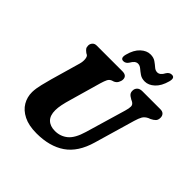

<svg xmlns="http://www.w3.org/2000/svg" viewBox="-237 -1108 1311 1311"><g transform="rotate(45 418.0 -453.0)"><path d="M544 -231.5 630 -524Q638.5 -552.5 638.5 -571Q638.5 -589.5 618 -600.5L606.5 -606Q584.5 -618 576.5 -628.5Q568.5 -639 569 -656Q569 -674 581.8 -687Q594.5 -700 620 -700H793Q814.5 -700 825 -688.8Q835.5 -677.5 835.5 -660Q835.5 -638 824.5 -626.5Q813.5 -615 793 -605L778.5 -599.5Q754 -587.5 743.5 -569.2Q733 -551 723 -517L637.5 -223Q601.5 -97.5 519.8 -41.2Q438 15 312 15Q236.5 15 187.2 -9.8Q138 -34.5 114.2 -75Q90.5 -115.5 91 -164Q92 -199.5 102.5 -241.8Q113 -284 122 -317L183.5 -531.5Q190.5 -556.5 188.2 -578.5Q186 -600.5 176 -607.5L165 -613.5Q149 -625.5 143 -634.5Q137 -643.5 137 -660Q137.5 -676 148.5 -688Q159.5 -700 178.5 -700H426Q470.5 -700 470 -663Q469.5 -647 460.5 -631.2Q451.5 -615.5 434 -608.5L420 -604Q403 -597 395 -580.8Q387 -564.5 378.5 -536L316 -317Q302.5 -271.5 296.5 -241.5Q290.5 -211.5 290.5 -188Q290 -137 316.2 -111.2Q342.5 -85.5 389.5 -85.5Q441.5 -85.5 480.8 -117.5Q520 -149.5 544 -231.5ZM584 -758Q554 -758 534.2 -771.8Q514.5 -785.5 498.8 -799Q483 -812.5 465.5 -812.5Q439.5 -812.5 419.5 -776Q405 -753 382.5 -753Q351.5 -753 363.5 -797.5Q379 -856.5 412 -887Q445 -917.5 481.5 -917.5Q511.5 -917.5 531.2 -903.8Q551 -890 566.5 -876.2Q582 -862.5 600 -862.5Q627 -862.5 646 -900Q660 -922.5 683 -922.5Q714 -922.5 702 -878Q686 -819 653 -788.5Q620 -758 584 -758Z"/></g></svg>

Font: Fraunces 9pt SuperSoft
Style: Bold Italic
Weight: 700
Italic angle: -16°
Version: Version 1.000;[b76b70a41]